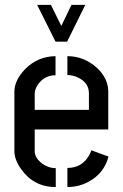

<svg xmlns="http://www.w3.org/2000/svg" viewBox="-20 -755 497 775"><path d="M129.9 -735.4H185.5L227.5 -650.4L268.6 -735.4H324.2L251 -586.9H204.1ZM38.1 -144.5V-386.7Q39.1 -431.6 81.1 -475.6Q131.8 -527.3 204.1 -528.3V-451.2Q157.2 -451.2 130.9 -410.2Q120.1 -392.6 120.1 -377.9V-311.5H338.9V-377.9Q338.9 -421.9 293.9 -442.4Q273.4 -452.1 252 -452.1V-528.3Q319.3 -528.3 372.1 -480.5Q416 -438.5 417 -387.7V-232.4H120.1V-144.5Q120.1 -117.2 151.4 -93.8Q176.8 -76.2 205.1 -76.2V0Q116.2 0 65.4 -72.3Q38.1 -110.4 38.1 -144.5ZM252 0V-77.1Q310.5 -77.1 339.8 -127.9Q345.7 -138.7 348.6 -148.4L418 -123Q400.4 -55.7 337.9 -21.5Q297.9 0 252 0Z"/></svg>

Font: Post No Bills Colombo SemiBold
Style: Regular
Weight: 600
Designer: Kosala Senevirathne, Siva Puranthara, Lasantha Premarathna, Tharique Azeez
Foundry: Mooniak
Version: Version 1.220 ; ttfautohint (v1.6)